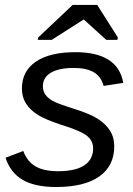

<svg xmlns="http://www.w3.org/2000/svg" viewBox="-20 -748 540 778"><path d="M442.9 -154.8Q442.9 -75.7 382.3 -33Q321.8 9.8 207.5 9.8Q122.6 9.8 72.5 -18.8Q22.5 -47.4 2.4 -108.9L74.2 -136.2Q90.3 -93.3 124.3 -73.7Q158.2 -54.2 215.3 -54.2Q285.2 -54.2 321.3 -77.9Q357.4 -101.6 357.4 -147Q357.4 -177.2 332.5 -197.5Q307.6 -217.8 227.1 -242.7Q164.6 -263.2 133.3 -282.7Q102.1 -302.2 85.4 -328.4Q68.8 -354.5 68.8 -389.2Q68.8 -460 125.5 -498.3Q182.1 -536.6 285.2 -536.6Q458 -536.6 479.5 -412.1L399.9 -399.9Q389.2 -438.5 359.4 -455.6Q329.6 -472.7 279.3 -472.7Q218.8 -472.7 186.3 -453.4Q153.8 -434.1 153.8 -398.9Q153.8 -378.4 164.1 -364.3Q174.3 -350.1 193.6 -339.1Q212.9 -328.1 282.7 -306.2Q344.7 -286.6 376.2 -266.6Q407.7 -246.6 425.3 -219.2Q442.9 -191.9 442.9 -154.8ZM457.5 -596.2 455.6 -586.4H410.6L319.8 -668.9H318.8L189.5 -586.4H132.8L134.8 -596.2L274.4 -728H374Z"/></svg>

Font: Liberation Sans
Style: Italic
Weight: 400
Italic angle: -12°
Designer: Steve Matteson
Foundry: Ascender Corporation
Version: Version 2.1.5